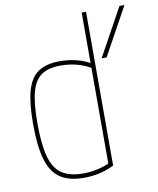

<svg xmlns="http://www.w3.org/2000/svg" viewBox="-83 -795 716 871"><g transform="rotate(-10 275.0 -360.0)"><path d="M233 10Q165 10 124.5 -17.5Q84 -45 66 -106.5Q48 -168 48 -270Q48 -366 64 -423Q80 -480 117 -505Q154 -530 216 -530Q259 -530 297 -520Q335 -510 365 -490L355 -474Q327 -491 292 -500.5Q257 -510 216 -510Q161 -510 128.5 -488Q96 -466 82 -414Q68 -362 68 -270Q68 -173 83.5 -116Q99 -59 135.5 -34.5Q172 -10 233 -10Q270 -10 303.5 -18Q337 -26 364 -40L353 -22V-730H373V-22Q347 -8 311 1Q275 10 233 10ZM406 -510 527 -730H550L429 -510Z"/></g></svg>

Font: M PLUS Code Latin SemiExpanded Thin
Style: Regular
Weight: 250
Width: 6
Designer: Coji Morishita
Foundry: UNDERFOREST DESIGN
Version: Version 1.002; ttfautohint (v1.8.3)